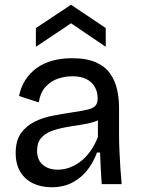

<svg xmlns="http://www.w3.org/2000/svg" viewBox="-20 -775 593 808"><path d="M197 13Q154 13 120 -3Q86 -19 66 -51Q46 -83 46 -131Q46 -183 68 -214Q90 -245 125 -262.5Q160 -280 201.5 -288Q243 -296 283 -302Q324 -308 347.5 -313.5Q371 -319 381 -329.5Q391 -340 391 -361Q391 -388 379 -409Q367 -430 344 -442Q321 -454 284 -454Q254 -454 224 -444Q194 -434 172 -410Q150 -386 143 -344L60 -371Q68 -409 86.5 -438Q105 -467 133.5 -488Q162 -509 200 -519.5Q238 -530 283 -530Q345 -530 384 -512.5Q423 -495 444 -464.5Q465 -434 473 -397Q481 -360 481 -322V-211Q481 -179 482.5 -142.5Q484 -106 486.5 -69Q489 -32 492 0H408Q406 -33 404 -66Q402 -99 401 -133H388Q374 -94 349 -61Q324 -28 286 -7.5Q248 13 197 13ZM223 -61Q246 -61 269 -68.5Q292 -76 315 -92.5Q338 -109 357.5 -135Q377 -161 392 -198V-291L419 -287Q403 -271 376.5 -262.5Q350 -254 318 -249.5Q286 -245 254 -239Q222 -233 195.5 -223Q169 -213 152.5 -193.5Q136 -174 136 -141Q136 -102 160 -81.5Q184 -61 223 -61ZM131 -578V-657L279 -755L425 -657V-578L279 -677Z"/></svg>

Font: Bricolage Grotesque 48pt Condensed ExtraBold
Style: Regular
Weight: 400
Version: Version 1.000;gftools[0.9.30]